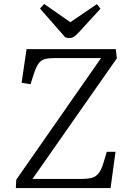

<svg xmlns="http://www.w3.org/2000/svg" viewBox="-20 -949 644 969"><path d="M570 -655 144 -46H391Q423 -46 443.5 -51.5Q464 -57 478.5 -75.5Q493 -94 504 -133L519 -183H563L538 0H60L62 -42L490 -656H256Q227 -656 207.5 -651Q188 -646 175.5 -629.5Q163 -613 151 -577L134 -524L89 -531L114 -701H564ZM182 -906 203 -929 335 -837 469 -928 487 -905 378 -786Q365 -772 354 -764.5Q343 -757 331 -757Q324 -757 319 -758Q314 -759 309 -761Z"/></svg>

Font: Literata Light
Style: Italic
Weight: 300
Italic angle: -2°
Designer: Latin by Veronika Burian and Jose Scaglione. Greek by Irene Vlachou. Cyrillic by Vera Evstafieva
Foundry: TypeTogether
Version: Version 3.103;gftools[0.9.29]